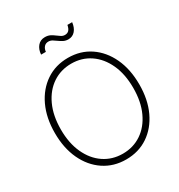

<svg xmlns="http://www.w3.org/2000/svg" viewBox="-213 -1068 1142 1222"><g transform="rotate(-30 358.0 -457.0)"><path d="M358.4 9.3Q267.1 9.3 196.8 -37.8Q126.5 -85 87.2 -168.9Q47.9 -252.9 47.9 -363.3Q47.9 -474.6 87.4 -558.6Q127 -642.6 197 -689.7Q267.1 -736.8 358.4 -736.8Q450.2 -736.8 520 -689.7Q589.8 -642.6 629.2 -558.6Q668.5 -474.6 668.5 -363.3Q668.5 -252.4 629.2 -168.5Q589.8 -84.5 520 -37.6Q450.2 9.3 358.4 9.3ZM358.4 -33.2Q435.5 -33.2 495.6 -73.7Q555.7 -114.3 589.8 -188.5Q624 -262.7 624 -363.3Q624 -464.4 589.8 -538.6Q555.7 -612.8 495.6 -653.6Q435.5 -694.3 358.4 -694.3Q281.7 -694.3 221.4 -654.1Q161.1 -613.8 126.7 -539.3Q92.3 -464.8 92.3 -363.3Q92.3 -263.2 126.5 -189Q160.6 -114.7 220.7 -74Q280.8 -33.2 358.4 -33.2ZM421.9 -836.9Q402.3 -836.9 386.7 -844.7Q371.1 -852.5 357.4 -862.8Q343.8 -873 330.6 -880.9Q317.4 -888.7 302.7 -888.7Q282.7 -888.7 270.8 -875Q258.8 -861.3 256.8 -839.8H221.7Q224.1 -876.5 243.9 -900.4Q263.7 -924.3 297.4 -924.3Q319.3 -924.3 335.2 -916.3Q351.1 -908.2 364.3 -897.9Q377.4 -887.7 389.9 -879.9Q402.3 -872.1 416.5 -872.1Q434.6 -872.1 445.6 -883.3Q456.5 -894.5 461.4 -919.9H496.1Q491.7 -881.8 472.2 -859.4Q452.6 -836.9 421.9 -836.9Z"/></g></svg>

Font: Inter 28pt ExtraLight
Style: Regular
Weight: 250
Designer: Rasmus Andersson
Foundry: rsms
Version: Version 4.001;git-66647c0bb